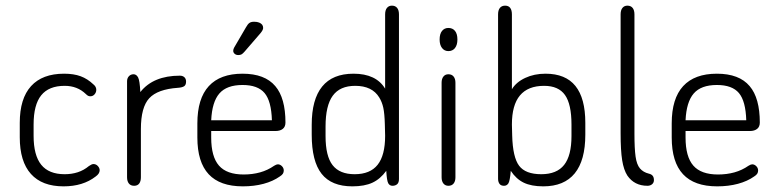

<svg xmlns="http://www.w3.org/2000/svg" viewBox="-20 -650 2756 680"><path d="M50 -215V-164Q50 -78 89.5 -34Q129 10 205 10Q274 10 319 -25Q333 -35 333 -47Q333 -55 326.5 -62Q320 -69 311 -69Q305 -69 295 -62Q277 -47 255.5 -40Q234 -33 209 -33Q153 -33 126 -66.5Q99 -100 99 -169V-209Q99 -279 126 -312.5Q153 -346 209 -346Q254 -346 284 -317Q289 -312 292.5 -310.5Q296 -309 300 -309Q309 -309 315 -316Q321 -323 321 -332Q321 -343 311 -351Q290 -371 265.5 -380Q241 -389 207 -389Q130 -389 90 -345Q50 -301 50 -215Z M477 -324Q475 -365 469 -376Q463 -387 453 -387Q443 -387 436.5 -380Q430 -373 430 -362V-22Q430 -8 436.5 0Q443 8 455 8Q467 8 473 0Q479 -8 479 -22V-193Q479 -270 508.5 -302Q538 -334 610 -339Q625 -340 632 -344.5Q639 -349 639 -361Q639 -371 633 -376.5Q627 -382 617 -382Q523 -382 477 -324Z M728 -186H956Q972 -186 981.5 -193.5Q991 -201 991 -216Q991 -259 982 -291.5Q973 -324 955 -345Q918 -389 839 -389Q760 -389 719.5 -345Q679 -301 679 -213V-163Q679 -76 719 -33Q759 10 840 10Q880 10 913.5 1Q947 -8 971 -25Q979 -30 982 -35Q985 -40 985 -46Q985 -55 978.5 -61.5Q972 -68 964 -68Q959 -68 951 -63Q928 -47 901 -39.5Q874 -32 843 -32Q783 -32 755.5 -63.5Q728 -95 728 -163ZM943 -224H728Q731 -289 757 -319Q783 -349 839 -349Q893 -349 917 -320.5Q941 -292 943 -224ZM912 -551Q912 -558 908.5 -562.5Q905 -567 898 -570Q891 -573 880 -573Q869 -573 863 -568.5Q857 -564 851 -553L809 -481Q806 -475 806 -470Q806 -464 811 -459.5Q816 -455 824 -455Q831 -455 835.5 -457.5Q840 -460 846 -467L903 -533Q912 -544 912 -551Z M1344 -336Q1312 -389 1232 -389Q1158 -389 1121 -343.5Q1084 -298 1084 -208V-173Q1084 -79 1119 -34.5Q1154 10 1228 10Q1271 10 1299 -3Q1327 -16 1348 -45Q1350 -10 1355 -1Q1360 8 1370 8Q1380 8 1386.5 2.5Q1393 -3 1393 -16V-599Q1393 -614 1386.5 -622Q1380 -630 1368 -630Q1357 -630 1350.5 -622Q1344 -614 1344 -599ZM1343 -209 1344 -169Q1344 -100 1317.5 -66.5Q1291 -33 1236 -33Q1183 -33 1158 -65Q1133 -97 1133 -168V-202Q1133 -276 1158.5 -311Q1184 -346 1238 -346Q1298 -346 1323 -305Q1333 -289 1337.5 -268.5Q1342 -248 1343 -209Z M1568 -551Q1554 -551 1545.5 -540.5Q1537 -530 1537 -510Q1537 -491 1545.5 -480Q1554 -469 1568 -469Q1583 -469 1591.5 -480Q1600 -491 1600 -510Q1600 -530 1591.5 -540.5Q1583 -551 1568 -551ZM1544 -22Q1544 -8 1550.5 0Q1557 8 1568 8Q1580 8 1586.5 0Q1593 -8 1593 -22V-357Q1593 -371 1586.5 -379Q1580 -387 1568 -387Q1557 -387 1550.5 -379Q1544 -371 1544 -357Z M1793 -334V-599Q1793 -614 1787 -622Q1781 -630 1769 -630Q1757 -630 1750.5 -622Q1744 -614 1744 -599V-17Q1744 -6 1749 1Q1754 8 1765 8Q1775 8 1780.5 -0.5Q1786 -9 1789 -45Q1808 -16 1835 -3Q1862 10 1904 10Q1978 10 2015.5 -36Q2053 -82 2053 -173V-215Q2053 -302 2018 -345.5Q1983 -389 1912 -389Q1872 -389 1840 -374Q1808 -359 1793 -334ZM1794 -170 1793 -209Q1793 -278 1821.5 -312Q1850 -346 1907 -346Q1958 -346 1981 -313.5Q2004 -281 2004 -209V-168Q2004 -99 1978 -66Q1952 -33 1897 -33Q1841 -33 1818.5 -63Q1796 -93 1794 -170Z M2273 8Q2283 8 2289.5 2.5Q2296 -3 2296 -12Q2296 -22 2291.5 -27.5Q2287 -33 2278 -35Q2258 -40 2246.5 -53.5Q2235 -67 2231 -95.5Q2227 -124 2227 -176V-599Q2227 -614 2220.5 -622Q2214 -630 2202 -630Q2191 -630 2184.5 -622Q2178 -614 2178 -599V-178Q2178 -117 2183.5 -82.5Q2189 -48 2202 -28Q2227 8 2273 8Z M2408 -186H2636Q2652 -186 2661.5 -193.5Q2671 -201 2671 -216Q2671 -259 2662 -291.5Q2653 -324 2635 -345Q2598 -389 2519 -389Q2440 -389 2399.5 -345Q2359 -301 2359 -213V-163Q2359 -76 2399 -33Q2439 10 2520 10Q2560 10 2593.5 1Q2627 -8 2651 -25Q2659 -30 2662 -35Q2665 -40 2665 -46Q2665 -55 2658.5 -61.5Q2652 -68 2644 -68Q2639 -68 2631 -63Q2608 -47 2581 -39.5Q2554 -32 2523 -32Q2463 -32 2435.5 -63.5Q2408 -95 2408 -163ZM2623 -224H2408Q2411 -289 2437 -319Q2463 -349 2519 -349Q2573 -349 2597 -320.5Q2621 -292 2623 -224Z"/></svg>

Font: Beiruti Light
Style: Regular
Weight: 300
Designer: Arlette Boutros
Foundry: Boutros
Version: Version 1.41